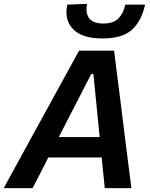

<svg xmlns="http://www.w3.org/2000/svg" viewBox="-48 -976 780 996"><path d="M-28.5 0Q3 -58 38 -121.8Q73 -185.5 104.5 -243.5L238.5 -487.5Q273 -550.5 302.2 -604Q331.5 -657.5 362 -713H544Q550.5 -658.5 557.2 -605.5Q564 -552.5 572.5 -487L603 -240.5Q610.5 -182.5 618.5 -119.5Q626.5 -56.5 633.5 0H495.5Q491.5 -38.5 487.5 -78.8Q483.5 -119 479.5 -159H202.5Q182.5 -119 161.8 -78.8Q141 -38.5 121 0ZM425.5 -592.5 257 -265H469L436.5 -592.5ZM482.5 -776.5Q379 -776.5 331.8 -824Q284.5 -871.5 301 -952L404 -956Q394 -908.5 414.8 -881.2Q435.5 -854 488.5 -854Q541 -854 566.8 -880.8Q592.5 -907.5 602 -952H704.5Q686.5 -867.5 636.8 -822Q587 -776.5 482.5 -776.5Z"/></svg>

Font: Commissioner SemiBold
Style: Italic
Weight: 600
Italic angle: -12°
Designer: Kostas Bartsokas
Foundry: Kostas Bartsokas
Version: Version 1.000; ttfautohint (v1.8.3)